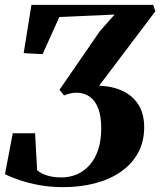

<svg xmlns="http://www.w3.org/2000/svg" viewBox="-22 -763 660 791"><path d="M238.5 8Q186.5 8 141 -0.2Q95.5 -8.5 59.2 -20.8Q23 -33 -1.5 -45.5L30.5 -214H122.5L131 -61.5Q147.5 -47.5 172.8 -39.8Q198 -32 230 -32Q266 -32 296 -45.2Q326 -58.5 348.2 -84.2Q370.5 -110 382.8 -147.5Q395 -185 395 -234.5Q395 -283.5 382.8 -316Q370.5 -348.5 347.5 -364.8Q324.5 -381 293 -381Q280 -381 267 -378Q254 -375 242 -369.5L223 -393L389 -634L450 -703L222.5 -693L153.5 -540L75.5 -544L107.5 -743H609L618 -716.5L386.5 -410Q445 -407.5 486.5 -386.8Q528 -366 550 -329Q572 -292 572 -239.5Q572 -178.5 546.2 -132.2Q520.5 -86 475 -54.8Q429.5 -23.5 369 -7.8Q308.5 8 238.5 8Z"/></svg>

Font: Merriweather 96pt ExtraBold
Style: Italic
Weight: 800
Italic angle: -7.8°
Version: Version 2.101